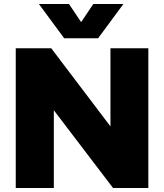

<svg xmlns="http://www.w3.org/2000/svg" viewBox="-20 -943 823 963"><path d="M175 -923H326L387 -832L448 -923H599L472 -751H302ZM724 0H547L250 -390V0H59V-701H237L534 -309V-701H724Z"/></svg>

Font: Montserrat Extra Bold
Style: Regular
Weight: 800
Designer: Julieta Ulanovsky
Foundry: Julieta Ulanovsky
Version: Version 3.001;PS 003.001;hotconv 1.0.70;makeotf.lib2.5.58329